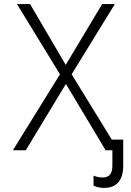

<svg xmlns="http://www.w3.org/2000/svg" viewBox="-20 -734 640 938"><path d="M582 -52V75Q582 128 558.5 156Q535 184 488 184Q461 184 437 173V124Q457 133 483 133Q529 133 529 76V0H496L302 -324L106 0H43L273 -371L63 -714H127L301 -417L479 -714H541L330 -371L526 -52Z"/></svg>

Font: Noto Sans Mono UI Light
Style: Regular
Weight: 300
Monospace: yes
Designer: Monotype Design team
Foundry: Monotype Imaging Inc.
Version: Version 1.000